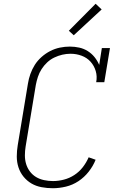

<svg xmlns="http://www.w3.org/2000/svg" viewBox="-20 -990 640 1018"><path d="M260 8Q230 8 200.5 2.5Q171 -3 147 -17Q123 -31 105 -53Q87 -75 78 -102.5Q69 -130 69 -160Q69 -190 74 -220L128 -546Q132 -572 141 -597.5Q150 -623 164.5 -646Q179 -669 200.5 -688Q222 -707 246.5 -719.5Q271 -732 297.5 -737.5Q324 -743 350 -743Q376 -743 400.5 -737.5Q425 -732 445.5 -719Q466 -706 481 -687.5Q496 -669 506 -646L520 -735H563L533 -554H490Q496 -585 487.5 -613.5Q479 -642 460 -663Q441 -684 413 -694.5Q385 -705 354 -705Q332 -705 310.5 -700Q289 -695 268 -685Q247 -675 230 -659Q213 -643 200.5 -623.5Q188 -604 181 -582.5Q174 -561 170 -540L116 -214Q112 -190 112 -166Q112 -142 118.5 -120.5Q125 -99 138.5 -81Q152 -63 171 -51.5Q190 -40 213.5 -35Q237 -30 261 -30Q289 -30 318.5 -37.5Q348 -45 374 -62Q400 -79 419 -103.5Q438 -128 450 -156L487 -143Q474 -110 450.5 -80Q427 -50 396 -29.5Q365 -9 329.5 -0.5Q294 8 260 8ZM371 -803 345 -827 487 -970 519 -940Z"/></svg>

Font: Iosevka Etoile Extralight
Style: Italic
Weight: 200
Italic angle: -9°
Designer: Belleve Invis
Foundry: Belleve Invis
Version: Version 22.1.2; ttfautohint (v1.8.4)